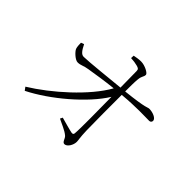

<svg xmlns="http://www.w3.org/2000/svg" viewBox="-153 -1029 1306 1306"><g transform="rotate(45 500.0 -375.5)"><path d="M132 -58C294 -139 491 -305 578 -446C579 -329 582 -141 577 -94C576 -84 570 -80 558 -82C532 -87 481 -102 444 -112L435 -94C466 -78 515 -60 542 -36C557 -23 559 8 579 8C604 8 628 -31 628 -63C628 -81 622 -96 620 -165C618 -237 618 -407 618 -505C749 -517 829 -512 875 -512C887 -512 894 -521 894 -531C894 -554 852 -571 818 -571C801 -571 807 -558 618 -538C618 -577 618 -628 621 -656C625 -696 638 -695 638 -718C638 -732 589 -759 551 -759C526 -759 503 -754 487 -751L486 -727C509 -726 531 -723 549 -718C567 -713 575 -709 575 -691L577 -534C473 -524 308 -506 253 -505C230 -504 214 -526 193 -568L171 -560C171 -547 172 -520 177 -507C185 -487 227 -448 250 -449C280 -449 292 -462 334 -468C389 -477 470 -490 548 -498C465 -349 271 -177 115 -81Z"/></g></svg>

Font: Noto Serif TC ExtraLight
Style: Regular
Weight: 200
Designer: Ryoko NISHIZUKA 西塚涼子 (kana & ideographs); Frank Grießhammer (Latin, Greek & Cyrillic); Wenlong ZHANG 张文龙 (bopomofo); San
Foundry: Adobe
Version: Version 2.001;hotconv 1.1.0;makeotfexe 2.6.0